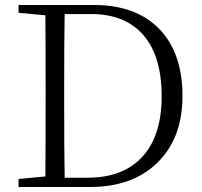

<svg xmlns="http://www.w3.org/2000/svg" viewBox="-20 -746 806 766"><path d="M54 0V-32L161 -42Q162 -138 162 -356V-387Q162 -588 161 -685L54 -695V-726H356Q520 -726 613 -633Q708 -537 708 -363Q708 -194 607 -96Q508 0 339 0ZM238 -37H330Q474 -37 551 -124Q625 -208 625 -362Q625 -522 552 -606Q479 -690 343 -690H238Q236 -592 236 -387V-356Q236 -136 238 -37Z"/></svg>

Font: GenRyuMin TW L
Style: Regular
Weight: 300
Version: Version 1.501;PS 1;hotconv 16.6.51;makeotf.lib2.5.65220